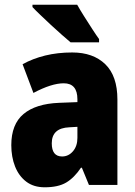

<svg xmlns="http://www.w3.org/2000/svg" viewBox="-20 -786 573 816"><path d="M287 -563Q376 -563 427.5 -513Q479 -463 479 -363V0H358L328 -73H324Q295 -30 261 -10Q227 10 170 10Q123 10 91.5 -14Q60 -38 44 -78.5Q28 -119 28 -169Q28 -258 80 -301.5Q132 -345 231 -349L309 -352V-364Q309 -432 251 -432Q199 -432 122 -391L76 -513Q119 -537 172 -550Q225 -563 287 -563ZM275 -245Q200 -242 200 -177Q200 -121 244 -121Q271 -121 290 -143Q309 -165 309 -200V-247ZM308 -766Q319 -746 337 -717.5Q355 -689 372.5 -662Q390 -635 401 -620V-606H280Q266 -618 243.5 -637.5Q221 -657 196.5 -680Q172 -703 151 -723Q130 -743 118 -756V-766Z"/></svg>

Font: Noto Sans Telugu Condensed Black
Style: Regular
Weight: 900
Width: 3
Designer: Jelle Bosma - Monotype Design Team
Foundry: Monotype Imaging Inc.
Version: Version 2.005; ttfautohint (v1.8.4.7-5d5b)